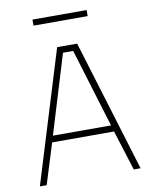

<svg xmlns="http://www.w3.org/2000/svg" viewBox="-94 -933 791 1002"><g transform="rotate(-10 302.0 -432.0)"><path d="M35 0H71L138 -215H466L533 -2H569L356 -700H250ZM275 -666H329L456 -249H148ZM148 -832H435V-864H148Z"/></g></svg>

Font: TitilliumText22L
Style: 1 wt
Weight: 100
Designer: Campivisivi
Foundry: Campivisivi
Version: 1.000